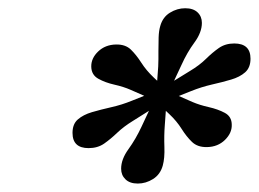

<svg xmlns="http://www.w3.org/2000/svg" viewBox="-20 -857 628 466"><path d="M314.5 -411.5Q295 -411.5 284.5 -421.8Q274 -432 274 -447.5Q274 -470.5 291.8 -495Q309.5 -519.5 323.5 -549.5L341.5 -588L302.5 -563.5Q280.5 -550 264.5 -534.8Q248.5 -519.5 232.8 -508.5Q217 -497.5 195 -497.5Q156 -497.5 156 -534.5Q156 -556 169 -567.2Q182 -578.5 203.2 -584.8Q224.5 -591 250 -596.8Q275.5 -602.5 300 -612.5L330 -624.5L297 -639Q280 -646.5 257.8 -651.5Q235.5 -656.5 218.8 -665.8Q202 -675 201.5 -695Q201 -715.5 218.2 -732Q235.5 -748.5 261.5 -749Q284.5 -749.5 297.8 -736.5Q311 -723.5 323 -704.8Q335 -686 353 -669L361.5 -661L364 -695.5Q364.5 -704 364.5 -713.5Q364.5 -723 364.5 -732.5Q364.5 -750 365 -766.2Q365.5 -782.5 369 -794Q375 -815.5 392.5 -826.2Q410 -837 429.5 -837Q449 -837 459.5 -827Q470 -817 470 -801.5Q470 -778.5 452 -754Q434 -729.5 420.5 -699.5L402.5 -661L441.5 -685Q464 -698.5 479.8 -714Q495.5 -729.5 511.2 -740.5Q527 -751.5 548.5 -751.5Q588 -751.5 588 -714.5Q588 -693 575 -681.5Q562 -670 540.8 -663.8Q519.5 -657.5 494.2 -651.8Q469 -646 444 -636L414 -624L447 -609.5Q464.5 -602 486.8 -597Q509 -592 525.8 -583Q542.5 -574 542.5 -554Q543 -534 525.8 -517.2Q508.5 -500.5 482.5 -500Q459.5 -499.5 446 -512.5Q432.5 -525.5 420.8 -544.2Q409 -563 391 -580L382.5 -588L380 -553.5Q378 -528 379 -500.5Q380 -473 375 -455Q369 -433.5 351.5 -422.5Q334 -411.5 314.5 -411.5Z"/></svg>

Font: Libre Caslon Text Bold
Style: Italic
Weight: 700
Italic angle: -22.583°
Designer: Pablo Impallari, Rodrigo Fuenzalida, Katja Schimmel
Foundry: Pablo Impallari, Rodrigo Fuenzalida
Version: Version 2.000